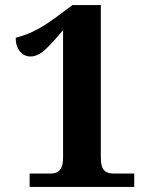

<svg xmlns="http://www.w3.org/2000/svg" viewBox="-20 -738 599 758"><path d="M97 0V-53H179Q196 -53 207 -59Q218 -65 223.5 -79Q229 -93 229 -118V-619Q191 -573 160.5 -544Q130 -515 100 -515Q76 -515 59 -535Q42 -555 42 -589Q62 -594 85 -602.5Q108 -611 135.5 -626.5Q163 -642 196 -666L266 -718H378V-118Q378 -97 382 -82.5Q386 -68 397 -60.5Q408 -53 429 -53H510V0Z"/></svg>

Font: Noto Serif Tamil
Style: Regular
Weight: 400
Designer: Indian Type Foundry, Tom Grace, and the Monotype Design Team
Foundry: Monotype Imaging Inc.
Version: Version 2.003